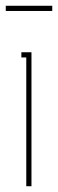

<svg xmlns="http://www.w3.org/2000/svg" viewBox="-20 -645 201 665"><path d="M71 -446V0H89V-464H54V-446ZM161 -607V-625H0V-607Z"/></svg>

Font: Rawengulk
Style: Light
Weight: 300
Version: Version 0.9